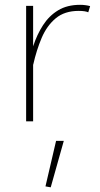

<svg xmlns="http://www.w3.org/2000/svg" viewBox="-20 -508 417 804"><path d="M214.8 82H247.1L192.4 276.4L170.4 272.5ZM89.4 -483.4H118.7V-314Q134.8 -363.3 160.2 -402.6Q185.5 -441.9 223.4 -464.8Q261.2 -487.8 315.4 -487.8Q337.4 -487.8 357.4 -482.4L349.6 -456.5Q336.9 -462.4 309.6 -462.4Q250.5 -462.4 213.4 -431.4Q176.3 -400.4 154.5 -349.4Q132.8 -298.3 119.1 -237.3L118.7 -237.8V0H89.4Z"/></svg>

Font: Estedad-FD Thin
Style: Regular
Weight: 100
Designer: Amin Abedi
Version: Version 7.3